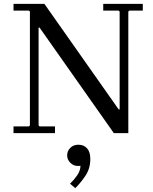

<svg xmlns="http://www.w3.org/2000/svg" viewBox="-20 -690 795 995"><path d="M570 0 185 -547H180L135 -630L130 -635H50V-670H210L595 -123H600V0ZM50 0V-35H130L135 -40V-630L180 -547V-40L185 -35H265V0ZM720 -670V-635H650L645 -630V0H600V-630L595 -635H515V-670ZM386 60Q414 60 431 78.5Q448 97 448 134Q448 184 422 222Q396 260 370 285L343 262Q363 243 380 218.5Q397 194 397 169Q393 170 389.5 170Q386 170 383 170Q361 170 344.5 153.5Q328 137 328 115Q328 93 344 76.5Q360 60 386 60Z"/></svg>

Font: Brygada 1918
Style: Regular
Weight: 400
Designer: Mateusz Machalski | Borys Kosmynka | Przemek Hoffer
Foundry: NIEPODLEGLA 2018
Version: Version 3.006